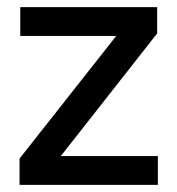

<svg xmlns="http://www.w3.org/2000/svg" viewBox="-20 -520 498 540"><path d="M35 0V-74L307 -419H37V-500H422V-426L151 -81H424V0Z"/></svg>

Font: Envelope Sans Variable
Style: Regular
Weight: 500
Designer: Andreas Rasmussen / Norman Anderson
Foundry: mail.de GmbH
Version: Version 1.150